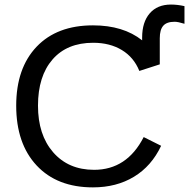

<svg xmlns="http://www.w3.org/2000/svg" viewBox="-20 -809 826 839"><path d="M387.2 -622.1Q272.9 -622.1 209.5 -549.1Q146 -476.1 146 -347.2Q146 -220.2 211.9 -144Q278.8 -66.9 391.1 -66.9Q534.7 -66.9 607.9 -210L684.1 -171.9Q642.1 -83 565.4 -36.6Q488.8 9.8 386.2 9.8Q229.5 9.8 140.1 -85.9Q50.8 -181.6 50.8 -347.2Q50.8 -511.2 140.1 -605Q229 -698.2 386.2 -698.2Q518.6 -698.2 601.1 -632.8V-645Q601.1 -712.4 634.3 -750.7Q667.5 -789.1 727.1 -789.1Q755.4 -789.1 786.1 -782.2V-705.1Q757.8 -713.9 743.2 -713.9Q708.5 -713.9 693.4 -696.5Q678.2 -679.2 678.2 -642.1V-527.8L588.9 -499Q564.9 -558.6 512.5 -590.3Q460 -622.1 387.2 -622.1Z"/></svg>

Font: Libra Sans Modern
Style: Regular
Weight: 400
Foundry: Stefan Peev, Context Ltd
Version: Version 1.000